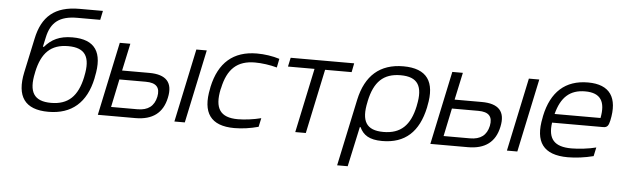

<svg xmlns="http://www.w3.org/2000/svg" viewBox="-53 -905 4216 1304"><g transform="rotate(5 2054.5 -253.0)"><path d="M584 -244 586 -256C622 -424 566 -509 411 -509C322 -509 268 -480 223 -428H216L230 -492C252 -597 311 -644 432 -644H588L601 -706H441C273 -706 187 -631 155 -477L105 -244C70 -78 130 9 291 9C451 9 549 -78 584 -244ZM178 -247 179 -253C207 -385 270 -447 387 -447C505 -447 542 -385 514 -253L513 -247C485 -115 421 -53 304 -53C187 -53 149 -115 178 -247Z M628 0H884C1001 0 1070 -52 1092 -157C1115 -262 1067 -314 951 -314H766L806 -500H734ZM713 -61 753 -252H933C1005 -252 1033 -221 1020 -157C1006 -93 965 -61 893 -61ZM1150 0H1221L1327 -500H1256Z M1374 -256 1372 -244C1337 -78 1397 9 1559 9C1610 9 1669 1 1723 -14L1736 -74C1686 -61 1623 -53 1578 -53C1457 -53 1416 -114 1444 -247L1446 -253C1474 -386 1540 -447 1661 -447C1706 -447 1766 -439 1811 -426L1823 -486C1775 -501 1720 -509 1669 -509C1507 -509 1410 -422 1374 -256Z M1974 0H2046L2139 -439H2320L2332 -500H1899L1886 -439H2067Z M2851 -244 2853 -256C2888 -422 2828 -509 2667 -509C2507 -509 2410 -422 2374 -256L2277 200H2349L2408 -72H2413C2437 -20 2479 9 2567 9C2723 9 2815 -76 2851 -244ZM2445 -247 2446 -253C2474 -385 2536 -447 2654 -447C2771 -447 2809 -385 2781 -253L2780 -247C2752 -115 2688 -53 2570 -53C2453 -53 2416 -115 2445 -247Z M2895 0H3151C3268 0 3337 -52 3359 -157C3382 -262 3334 -314 3218 -314H3033L3073 -500H3001ZM2980 -61 3020 -252H3200C3272 -252 3300 -221 3287 -157C3273 -93 3232 -61 3160 -61ZM3417 0H3488L3594 -500H3523Z M4099 -265C4133 -422 4076 -509 3926 -509C3771 -509 3676 -422 3641 -256L3639 -244C3604 -77 3665 9 3833 9C3886 9 3949 1 4007 -14L4020 -74C3971 -61 3900 -53 3852 -53C3735 -53 3690 -104 3706 -216H4054C4082 -216 4091 -229 4099 -265ZM3718 -276C3748 -392 3808 -447 3912 -447C4018 -447 4053 -388 4031 -276Z"/></g></svg>

Font: LT Wave Text Light Italic
Style: Regular
Weight: 300
Designer: Daniel Lyons
Version: Version 2.5 (Glyphs App)